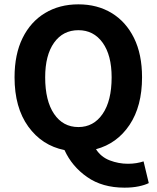

<svg xmlns="http://www.w3.org/2000/svg" viewBox="-20 -685 721 884"><path d="M553 179Q451 179 381 130Q311 81 277 6Q173 -15 110 -102.5Q47 -190 47 -329Q47 -435 84 -510Q121 -585 187.5 -625Q254 -665 341 -665Q428 -665 494 -625Q560 -585 597 -510Q634 -435 634 -329Q634 -196 576.5 -110Q519 -24 422 2Q445 38 485.5 53.5Q526 69 569 69Q590 69 608 66Q626 63 641 58L665 158Q647 167 618.5 173Q590 179 553 179ZM341 -100Q411 -100 452.5 -160.5Q494 -221 494 -329Q494 -431 452.5 -488.5Q411 -546 341 -546Q270 -546 229 -488.5Q188 -431 188 -329Q188 -221 229 -160.5Q270 -100 341 -100Z"/></svg>

Font: Assistant
Style: Bold
Weight: 700
Designer: Hebrew By Ben Nathan, Latin by Paul Hunt
Version: Version 3.000